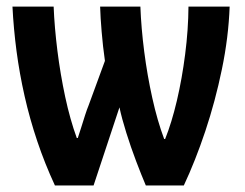

<svg xmlns="http://www.w3.org/2000/svg" viewBox="-20 -567 749 587"><path d="M682.1 -546.9Q678.7 -453.1 658.4 -355.2Q638.2 -257.3 607.7 -166Q577.1 -74.7 542 0H425.8Q412.1 -32.2 396 -74.7Q379.9 -117.2 366.2 -160.9Q352.5 -204.6 345.2 -238.8L266.1 0H147.9Q116.7 -67.4 93.8 -135.7Q70.8 -204.1 55.2 -273.2Q39.6 -342.3 30.5 -410.9Q21.5 -479.5 18.1 -546.9H144Q146.5 -483.9 155.5 -411.9Q164.6 -339.8 179.4 -270.5Q194.3 -201.2 214.8 -145H217.8Q222.7 -159.2 228.5 -178Q234.4 -196.8 240.2 -215.1Q246.1 -233.4 251 -245.1L300.8 -380.9Q294.4 -425.8 290.8 -469.5Q287.1 -513.2 286.1 -546.9H409.2Q411.6 -481.9 420.9 -409.4Q430.2 -336.9 445.6 -267.6Q460.9 -198.2 481.9 -142.1H484.9Q504.9 -191.9 520.8 -259.3Q536.6 -326.7 546.1 -401.4Q555.7 -476.1 556.2 -546.9Z"/></svg>

Font: Open Sans Condensed
Style: Regular
Weight: 400
Width: 3
Designer: Monotype Design Team
Foundry: Monotype Imaging Inc.
Version: Version 3.000